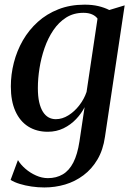

<svg xmlns="http://www.w3.org/2000/svg" viewBox="-20 -555 571 824"><path d="M430.5 32Q422.5 88.5 398.2 129.5Q374 170.5 338.2 197.2Q302.5 224 259.5 236.8Q216.5 249.5 170.5 249.5Q143 249.5 115.5 245.5Q88 241.5 64.5 234.2Q41 227 25.5 217L57 132Q68.5 151.5 89 169.2Q109.5 187 134.8 198.2Q160 209.5 185.5 209.5Q222 209.5 249.5 193.2Q277 177 294.8 142.2Q312.5 107.5 321 52L343 -95Q329.5 -68 306.5 -43.8Q283.5 -19.5 252.8 -4.5Q222 10.5 185 10.5Q137 10.5 101.2 -12Q65.5 -34.5 46 -78Q26.5 -121.5 26.5 -184Q26.5 -235.5 39.5 -286.2Q52.5 -337 78.2 -381.8Q104 -426.5 142.2 -461Q180.5 -495.5 230.8 -515.2Q281 -535 343 -535Q376 -535 402.2 -528.8Q428.5 -522.5 449 -512L515 -532ZM398.5 -475Q390.5 -486.5 375.2 -493.2Q360 -500 338 -500Q296 -500 264 -479.8Q232 -459.5 209 -425.5Q186 -391.5 171.2 -349Q156.5 -306.5 149.5 -262Q142.5 -217.5 142.5 -177Q142.5 -141.5 148.2 -116.5Q154 -91.5 164.2 -75.2Q174.5 -59 188.5 -51.2Q202.5 -43.5 219.5 -43.5Q247 -43.5 273.2 -59.8Q299.5 -76 320.2 -102.8Q341 -129.5 351.5 -160.5Z"/></svg>

Font: Merriweather 96pt Medium
Style: Italic
Weight: 500
Italic angle: -7.8°
Version: Version 2.101